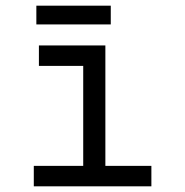

<svg xmlns="http://www.w3.org/2000/svg" viewBox="-20 -656 652 676"><path d="M99 0V-72H273V-424H117V-496H351V-72H513V0ZM108 -570V-636H370V-570Z"/></svg>

Font: Space Mono
Style: Regular
Weight: 400
Monospace: yes
Designer: Colophon Foundry + Benjamin Critton
Foundry: Colophon Foundry & Benjamin Critton
Version: Version 1.003; ttfautohint (v1.8.4.7-5d5b)